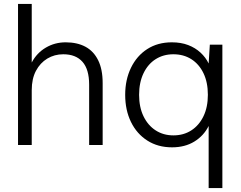

<svg xmlns="http://www.w3.org/2000/svg" viewBox="-20 -740 1228 980"><path d="M72 0V-720H142V-421Q168 -470 214 -497Q260 -524 315 -524Q374 -524 416 -501.5Q458 -479 481 -432.5Q504 -386 504 -316V0H435V-308Q435 -386 401 -424.5Q367 -463 303 -463Q258 -463 221.5 -441Q185 -419 163.5 -378.5Q142 -338 142 -280V0Z M1045 220V-97Q1020 -47 972 -17.5Q924 12 858 12Q786 12 732 -22.5Q678 -57 648.5 -117.5Q619 -178 619 -256Q619 -333 648.5 -394Q678 -455 731.5 -489.5Q785 -524 857 -524Q904 -524 940.5 -510Q977 -496 1003.5 -471.5Q1030 -447 1045 -416L1051 -512H1115V220ZM865 -49Q917 -49 956.5 -74.5Q996 -100 1018.5 -146.5Q1041 -193 1041 -256Q1041 -320 1018.5 -366.5Q996 -413 956.5 -438Q917 -463 865 -463Q814 -463 774.5 -438Q735 -413 712.5 -366Q690 -319 690 -256Q690 -193 712.5 -146.5Q735 -100 774.5 -74.5Q814 -49 865 -49Z"/></svg>

Font: DM Sans 12pt Light
Style: Regular
Weight: 300
Version: Version 4.004;gftools[0.9.30]